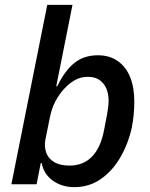

<svg xmlns="http://www.w3.org/2000/svg" viewBox="-20 -760 617 792"><path d="M27 0 175 -740H279L212 -404H216Q247 -468 286.5 -500Q326 -532 384 -532Q432 -532 466 -508Q500 -484 517 -441.5Q534 -399 534 -341Q534 -314 531.5 -287.5Q529 -261 524 -235Q509 -167 476.5 -111Q444 -55 396 -21.5Q348 12 286 12Q236 12 198.5 -14.5Q161 -41 152 -87H148L131 0ZM267 -77Q323 -77 358.5 -113Q394 -149 408 -217L422 -290Q424 -302 426 -316.5Q428 -331 428 -344Q428 -373 418.5 -395Q409 -417 390.5 -430Q372 -443 343 -443Q312 -443 288 -429Q264 -415 244 -393Q223 -370 208 -341Q193 -312 186 -277L167 -183Q162 -154 171 -129.5Q180 -105 204 -91Q228 -77 267 -77Z"/></svg>

Font: IBM Plex Sans Medium
Style: Italic
Weight: 500
Italic angle: -11.31°
Designer: Mike Abbink, Paul van der Laan, Pieter van Rosmalen
Foundry: Bold Monday
Version: Version 3.201